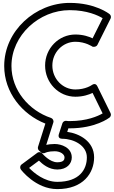

<svg xmlns="http://www.w3.org/2000/svg" viewBox="-20 -838 785 1324"><path d="M618.6 -515.8C631.1 -512.8 646.3 -517.6 651.4 -527.8L742.4 -709.8C747.3 -719.6 745 -732.9 735.8 -740.4C732.9 -742.7 639.3 -818 461 -818C224.2 -818 9 -625.3 9 -383C9 -200.4 132.7 -49 292.9 14.3L242.2 174.4C239.5 183 241.9 194.3 249.7 201L263.7 213C270.7 218.9 282.1 221.2 292.2 215.8C293.5 215.1 312.3 205 357 205C395.1 205 425 224.7 425 248C425 262 420 281 375 281C323.1 281 274.7 224.4 271.3 220.1C263.5 211 248.3 207.7 237.1 215.9L129.1 295.9C117.5 304.5 116 320.6 124.2 331.3C124.7 331.9 225 466 375 466C554.6 466 629 354.6 629 247C629 136.6 527.3 82.7 443.7 71.3L451.5 46.9C454.6 47 458.1 47 461 47C638.5 47 731.3 -24.1 735.8 -27.6C743.8 -34.5 747.8 -47.2 742.4 -58L651.4 -243C640 -266.3 622.3 -257.3 615.2 -252.9C612.4 -250.8 570.2 -221 500 -221C413.3 -221 341 -293.2 341 -386C341 -477.7 413.3 -550 500 -550C569.2 -550 616.9 -516.9 618.6 -515.8ZM298.9 161 347.8 6.6C352.2 -7.1 343.1 -21 331.9 -24.7C178.6 -75.8 59 -216.4 59 -383C59 -594.7 249.8 -768 461 -768C580.7 -768 657.1 -731 687.8 -712.6L618.4 -573.7C594.2 -585.4 553.3 -600 500 -600C384.7 -600 291 -504.3 291 -386C291 -266.8 384.7 -171 500 -171C553.3 -171 594.3 -185.8 618.3 -197.2L687.7 -55.9C654.8 -37.1 579.7 -3 461 -3C451.9 -3 445 -3.2 439.4 -4.4C426.7 -7.2 413.9 0.8 410.2 12.3L386.2 86.3C385.7 87.9 374.2 119 410 119C487.8 119 579 164.7 579 247C579 329.4 529.4 416 375 416C286.7 416 213.4 353.9 180.7 319.9L248.6 269.6C271.9 292.9 316 331 375 331C442 331 475 290 475 248C475 179.3 402.9 155 357 155C332.4 155 311.4 158.1 298.9 161Z"/></svg>

Font: Poland Can Into
Style: BigWritingsOLn
Weight: 700
Foundry: Cannot Into Space Fonts
Version: Version 0.92